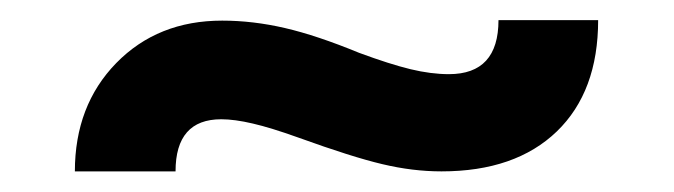

<svg xmlns="http://www.w3.org/2000/svg" viewBox="-20 -365 663 189"><path d="M53.7 -196.3Q53.7 -261.2 94.5 -303Q135.3 -344.7 198.7 -344.7Q229 -344.7 260.5 -337.4Q292 -330.1 333.5 -313Q363.8 -301.8 384 -296.9Q404.3 -292 421.9 -292Q470.7 -292 470.7 -345.2H568.8Q568.8 -274.9 528.1 -235.6Q487.3 -196.3 414.6 -196.3Q386.2 -196.3 356.4 -203.4Q326.7 -210.4 273.9 -229.5Q246.6 -239.3 228.8 -243.4Q210.9 -247.6 197.8 -247.6Q152.8 -247.6 152.8 -196.3Z"/></svg>

Font: Anta
Style: Regular
Weight: 400
Designer: Sergej Lebedev
Foundry: Sergej Lebedev
Version: Version 1.000; ttfautohint (v1.8.4.7-5d5b)